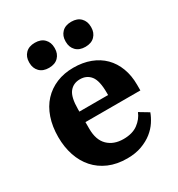

<svg xmlns="http://www.w3.org/2000/svg" viewBox="-179 -866 925 996"><g transform="rotate(-30 283.0 -368.0)"><path d="M294 12Q232 12 184.5 -8.5Q137 -29 104.5 -65.5Q72 -102 55 -152.5Q38 -203 38 -263Q38 -326 55.5 -377Q73 -428 105.5 -463Q138 -498 183.5 -517Q229 -536 285 -536Q341 -536 386 -519Q431 -502 462.5 -470.5Q494 -439 511 -394Q528 -349 528 -294V-260H199V-220Q199 -153 234 -119Q269 -85 327 -85Q381 -85 414 -109.5Q447 -134 461 -169L516 -136Q507 -111 490 -85Q473 -59 446 -37.5Q419 -16 381 -2Q343 12 294 12ZM199 -323H371V-337Q371 -409 348 -438Q325 -467 285 -467Q245 -467 222 -438Q199 -409 199 -337ZM177 -598Q141 -598 121 -618.5Q101 -639 101 -671V-675Q101 -707 121 -727.5Q141 -748 177 -748Q213 -748 233 -727.5Q253 -707 253 -675V-671Q253 -639 233 -618.5Q213 -598 177 -598ZM395 -598Q359 -598 339 -618.5Q319 -639 319 -671V-675Q319 -707 339 -727.5Q359 -748 395 -748Q431 -748 451 -727.5Q471 -707 471 -675V-671Q471 -639 451 -618.5Q431 -598 395 -598Z"/></g></svg>

Font: IBM Plex Serif
Style: Bold
Weight: 700
Designer: Mike Abbink, Paul van der Laan, Pieter van Rosmalen
Foundry: Bold Monday
Version: Version 2.008